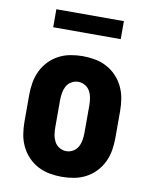

<svg xmlns="http://www.w3.org/2000/svg" viewBox="-82 -771 663 840"><g transform="rotate(10 250.0 -351.0)"><path d="M250 8Q223 8 195.5 3Q168 -2 143.5 -15Q119 -28 100 -48Q81 -68 69 -93Q57 -118 52.5 -145.5Q48 -173 48 -200V-320Q48 -347 52.5 -374.5Q57 -402 69 -427Q81 -452 100 -472Q119 -492 143.5 -505Q168 -518 195.5 -523Q223 -528 250 -528Q277 -528 304.5 -523Q332 -518 356.5 -505Q381 -492 400 -472Q419 -452 431 -427Q443 -402 447.5 -374.5Q452 -347 452 -320V-200Q452 -173 447.5 -145.5Q443 -118 431 -93Q419 -68 400 -48Q381 -28 356.5 -15Q332 -2 304.5 3Q277 8 250 8ZM250 -106Q266 -106 280.5 -114.5Q295 -123 302.5 -137.5Q310 -152 312.5 -168Q315 -184 315 -200V-320Q315 -336 312.5 -352Q310 -368 302.5 -382.5Q295 -397 280.5 -405.5Q266 -414 250 -414Q234 -414 219.5 -405.5Q205 -397 197.5 -382.5Q190 -368 187.5 -352Q185 -336 185 -320V-200Q185 -184 187.5 -168Q190 -152 197.5 -137.5Q205 -123 219.5 -114.5Q234 -106 250 -106ZM100 -630V-710H400V-630Z"/></g></svg>

Font: Iosevka Curly Heavy
Style: Regular
Weight: 900
Monospace: yes
Designer: Belleve Invis
Foundry: Belleve Invis
Version: Version 22.1.2; ttfautohint (v1.8.4)